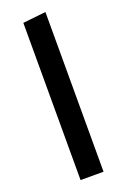

<svg xmlns="http://www.w3.org/2000/svg" viewBox="-145 -792 551 840"><g transform="rotate(-20 130.5 -372.0)"><path d="M77 0V-732L184 -743.5V0Z"/></g></svg>

Font: Commissioner Medium
Style: Regular
Weight: 500
Designer: Kostas Bartsokas
Foundry: Kostas Bartsokas
Version: Version 1.000; ttfautohint (v1.8.3)